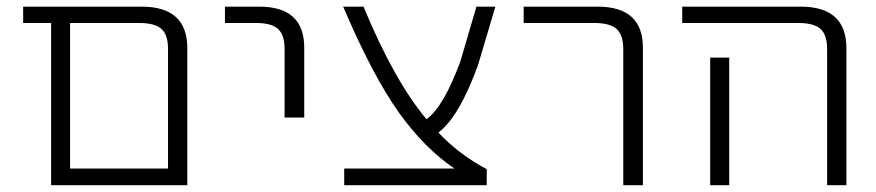

<svg xmlns="http://www.w3.org/2000/svg" viewBox="-20 -542 2569 563"><path d="M180.7 1H129.9V-474.6H47.9V-522.5H395.5Q528.3 -522.5 529.3 -402.3V1ZM472.7 -398.4Q472.7 -439.5 453.6 -457Q434.6 -474.6 387.7 -474.6H185.5V-47.9H472.7Z M639.6 -474.6V-522.5H740.2Q872.1 -522.5 872.1 -402.3V-197.3H814.5V-398.4Q814.5 -439.5 795.4 -457Q776.4 -474.6 730.5 -474.6Z M1312.5 -47.9Q1225.6 -106.4 1150.4 -210.9Q1072.3 -320.3 986.3 -522.5H1045.9Q1135.7 -305.7 1230.5 -192.4Q1280.3 -227.5 1330.1 -362.3L1377 -522.5H1432.6L1381.8 -351.6Q1327.1 -200.2 1265.6 -153.3Q1325.2 -89.8 1407.2 -45.9V1H989.3V-47.9Z M1515.6 -474.6V-522.5H1732.4Q1865.2 -522.5 1865.2 -402.3V1H1807.6V-398.4Q1807.6 -439.5 1788.1 -457Q1768.6 -474.6 1722.7 -474.6Z M1980.5 -474.6V-522.5H2328.1Q2460.9 -522.5 2461.9 -402.3V1H2405.3V-398.4Q2405.3 -439.5 2386.2 -457Q2367.2 -474.6 2320.3 -474.6ZM2118.2 -373V-49.8V1H2062.5V-49.8V-373Z"/></svg>

Font: Gen Shin Gothic Light
Style: Regular
Weight: 200
Designer: [Source Han Sans]
Ryoko NISHIZUKA  (kana & ideographs); Paul D. Hunt (Latin, Greek & Cyrillic); Wenlong ZHANG  (bopomofo
Version: Version 1.002.20150607